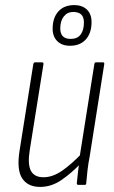

<svg xmlns="http://www.w3.org/2000/svg" viewBox="-20 -727 449 755"><path d="M138 8Q89 8 67 -26Q45 -60 57 -135L111 -475Q113 -482 118 -482H144Q152 -482 151 -475L97 -137Q88 -81 101.5 -55.5Q115 -30 151 -30Q187 -30 224 -55.5Q261 -81 304 -126L300 -87Q261 -46 221.5 -19Q182 8 138 8ZM288 0Q282 0 282 -6Q284 -28 287 -53.5Q290 -79 293 -99V-109L351 -475Q352 -482 358 -482H384Q391 -482 390 -475L333 -114Q327 -84 324 -56.5Q321 -29 319 -6Q319 0 313 0ZM255 -547Q224 -547 205.5 -565Q187 -583 187 -614Q187 -657 209.5 -682Q232 -707 272 -707Q303 -707 321.5 -689.5Q340 -672 340 -640Q340 -597 317.5 -572Q295 -547 255 -547ZM258 -574Q284 -574 297 -591Q310 -608 310 -639Q310 -680 268 -680Q245 -680 231 -662.5Q217 -645 217 -615Q217 -574 258 -574Z"/></svg>

Font: Sofia Sans Condensed ExtraLight
Style: Italic
Weight: 250
Italic angle: -9°
Version: Version 4.100